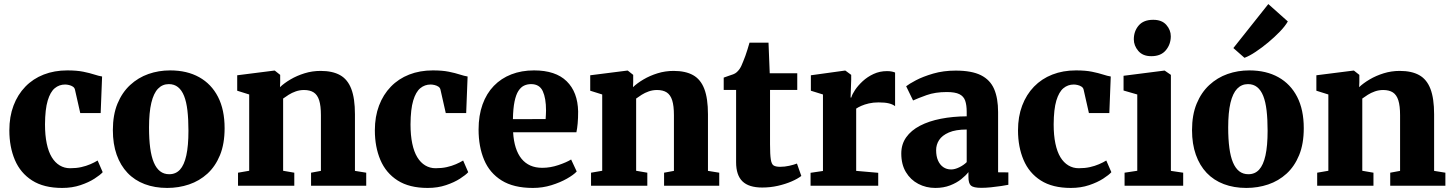

<svg xmlns="http://www.w3.org/2000/svg" viewBox="-20 -914 7146 945"><path d="M286 11Q195.5 11 138 -25.8Q80.5 -62.5 53.2 -126.8Q26 -191 26 -272.5Q26 -340 46.5 -394.2Q67 -448.5 104.8 -487.5Q142.5 -526.5 195 -547Q247.5 -567.5 311.5 -567.5Q358 -567.5 390 -561Q422 -554.5 444.2 -547.2Q466.5 -540 482.5 -537.5L475.5 -357.5H375L349 -472.5Q347 -482 338.8 -487.5Q330.5 -493 319.8 -495.5Q309 -498 300.5 -498Q271.5 -498 249.5 -479.8Q227.5 -461.5 214.8 -419Q202 -376.5 201.5 -302Q201.5 -248.5 210 -207.8Q218.5 -167 234.8 -140.2Q251 -113.5 274 -99.8Q297 -86 325 -86Q355.5 -86 380 -91.5Q404.5 -97 424.8 -105.8Q445 -114.5 460.5 -124L485.5 -66.5Q473.5 -53 445.2 -34.8Q417 -16.5 376.2 -2.8Q335.5 11 286 11Z M535.5 -273.5Q535.5 -348.5 558.2 -403.8Q581 -459 620.5 -495.5Q660 -532 710.5 -549.8Q761 -567.5 817.5 -567.5Q900.5 -567.5 960.5 -534Q1020.5 -500.5 1053 -437.2Q1085.5 -374 1085.5 -283Q1085.5 -206 1062.8 -150.5Q1040 -95 1000.8 -59.2Q961.5 -23.5 910.5 -6.2Q859.5 11 803 11Q741.5 11 692 -7.8Q642.5 -26.5 607.8 -63Q573 -99.5 554.2 -152.5Q535.5 -205.5 535.5 -273.5ZM813 -56.5Q845 -56.5 865.8 -79Q886.5 -101.5 897 -149Q907.5 -196.5 907.5 -270.5Q907.5 -327 902.5 -370Q897.5 -413 886 -441.8Q874.5 -470.5 856 -485.2Q837.5 -500 811 -500Q779.5 -500 757.8 -477.5Q736 -455 724.8 -407.8Q713.5 -360.5 713.5 -286Q713.5 -229 719.2 -186Q725 -143 737 -114.5Q749 -86 767.8 -71.2Q786.5 -56.5 813 -56.5Z M1206.5 -73.5V-449L1147.5 -467.5V-543.5L1329 -566.5H1332.5L1359 -545.5V-509L1358 -485Q1379 -505 1410 -523.2Q1441 -541.5 1478.8 -553.2Q1516.5 -565 1558 -565Q1616.5 -565 1653.8 -544.2Q1691 -523.5 1709 -476.5Q1727 -429.5 1727 -351.5V-73L1782.5 -64V0H1511V-64L1559.5 -73V-347Q1559.5 -393 1551 -420Q1542.5 -447 1524.2 -459Q1506 -471 1476.5 -471Q1455 -471 1435.8 -464.2Q1416.5 -457.5 1400.8 -447.5Q1385 -437.5 1373.5 -429V-73.5L1428.5 -64V0H1151.5V-64Z M2085 11Q1994.5 11 1937 -25.8Q1879.5 -62.5 1852.2 -126.8Q1825 -191 1825 -272.5Q1825 -340 1845.5 -394.2Q1866 -448.5 1903.8 -487.5Q1941.5 -526.5 1994 -547Q2046.5 -567.5 2110.5 -567.5Q2157 -567.5 2189 -561Q2221 -554.5 2243.2 -547.2Q2265.5 -540 2281.5 -537.5L2274.5 -357.5H2174L2148 -472.5Q2146 -482 2137.8 -487.5Q2129.5 -493 2118.8 -495.5Q2108 -498 2099.5 -498Q2070.5 -498 2048.5 -479.8Q2026.5 -461.5 2013.8 -419Q2001 -376.5 2000.5 -302Q2000.5 -248.5 2009 -207.8Q2017.5 -167 2033.8 -140.2Q2050 -113.5 2073 -99.8Q2096 -86 2124 -86Q2154.5 -86 2179 -91.5Q2203.5 -97 2223.8 -105.8Q2244 -114.5 2259.5 -124L2284.5 -66.5Q2272.5 -53 2244.2 -34.8Q2216 -16.5 2175.2 -2.8Q2134.5 11 2085 11Z M2603 11Q2508 11 2449 -25.8Q2390 -62.5 2362.8 -127.2Q2335.5 -192 2335.5 -276.5Q2335.5 -345.5 2355 -399.8Q2374.5 -454 2410.5 -491.2Q2446.5 -528.5 2496.8 -548Q2547 -567.5 2608.5 -567.5Q2714.5 -567.5 2769 -514.2Q2823.5 -461 2825.5 -365.5Q2825.5 -331.5 2823.2 -306.5Q2821 -281.5 2817 -263H2505.5Q2508 -220 2518.5 -187.2Q2529 -154.5 2547 -132.5Q2565 -110.5 2590.5 -99.2Q2616 -88 2649 -88Q2688.5 -88 2728.5 -101.5Q2768.5 -115 2791 -129L2818.5 -70Q2803.5 -53.5 2770.5 -34.8Q2737.5 -16 2694 -2.5Q2650.5 11 2603 11ZM2504.5 -327.5 2665.5 -328Q2666 -339 2666.8 -349.5Q2667.5 -360 2667.5 -370.5Q2667.5 -430.5 2651.5 -465.2Q2635.5 -500 2594 -500Q2575 -500 2559.2 -492.5Q2543.5 -485 2531.5 -466.5Q2519.5 -448 2512.5 -414.2Q2505.5 -380.5 2504.5 -327.5Z M2944 -73.5V-449L2885 -467.5V-543.5L3066.5 -566.5H3070L3096.5 -545.5V-509L3095.5 -485Q3116.5 -505 3147.5 -523.2Q3178.5 -541.5 3216.2 -553.2Q3254 -565 3295.5 -565Q3354 -565 3391.2 -544.2Q3428.5 -523.5 3446.5 -476.5Q3464.5 -429.5 3464.5 -351.5V-73L3520 -64V0H3248.5V-64L3297 -73V-347Q3297 -393 3288.5 -420Q3280 -447 3261.8 -459Q3243.5 -471 3214 -471Q3192.5 -471 3173.2 -464.2Q3154 -457.5 3138.2 -447.5Q3122.5 -437.5 3111 -429V-73.5L3166 -64V0H2889V-64Z M3731.5 9Q3665.5 9 3634.2 -21.5Q3603 -52 3603 -115.5V-471.5H3542V-532Q3554.5 -537 3566.8 -540.8Q3579 -544.5 3589.2 -548.5Q3599.5 -552.5 3606.5 -559Q3614 -566 3619 -573Q3624 -580 3628.5 -589.2Q3633 -598.5 3637.5 -610.5Q3643 -623.5 3648.5 -638.8Q3654 -654 3659.2 -671Q3664.5 -688 3669 -704H3762.5L3768.5 -553.5H3904V-471.5H3770V-204Q3770 -153 3773.8 -129.2Q3777.5 -105.5 3788.2 -99.2Q3799 -93 3820 -93Q3842 -93 3864.5 -98Q3887 -103 3902.5 -109L3924 -48Q3906 -34 3876 -21Q3846 -8 3808.8 0.5Q3771.5 9 3731.5 9Z M3969.5 0V-63.5L4030.5 -72.5V-449L3971 -467.5V-543.5L4137.5 -566.5H4141L4169.5 -545.5V-521.5L4166.5 -434H4170Q4174 -449.5 4188.5 -471.2Q4203 -493 4226.2 -514.5Q4249.5 -536 4279.8 -550Q4310 -564 4346 -564Q4359.5 -564 4369.8 -561.8Q4380 -559.5 4385.5 -557V-391.5Q4374 -400.5 4355 -405.2Q4336 -410 4304 -410Q4278 -410 4256.5 -405Q4235 -400 4219.2 -393Q4203.5 -386 4194 -379.5V-73L4302.5 -63.5V0Z M4583.5 11Q4538 11 4499.8 -9Q4461.5 -29 4438.8 -66.8Q4416 -104.5 4416 -158.5Q4416 -204 4440.2 -238.2Q4464.5 -272.5 4508.2 -295.2Q4552 -318 4610.8 -329.5Q4669.5 -341 4738 -341.5V-363Q4738 -397 4730.5 -418.5Q4723 -440 4702 -450.5Q4681 -461 4640 -461Q4583 -461 4540.5 -445.8Q4498 -430.5 4474 -419.5L4440 -489.5Q4453.5 -500.5 4488 -518.8Q4522.5 -537 4573 -551.8Q4623.5 -566.5 4684 -566.5Q4762.5 -566.5 4808 -543.8Q4853.5 -521 4873 -475.8Q4892.5 -430.5 4892.5 -362.5V-66L4943 -65.5V-4.5Q4931.5 -2 4908.2 1.5Q4885 5 4858.2 7.8Q4831.5 10.5 4810 10.5Q4771.5 10.5 4759 -0.5Q4746.5 -11.5 4746.5 -43V-67Q4734 -50.5 4711.2 -32.2Q4688.5 -14 4656.2 -1.5Q4624 11 4583.5 11ZM4661.5 -80Q4679.5 -80 4701.2 -90.5Q4723 -101 4738 -116V-276.5Q4683.5 -276.5 4650.2 -262Q4617 -247.5 4602.2 -224.8Q4587.5 -202 4587.5 -175Q4587.5 -145 4596.8 -124Q4606 -103 4622.5 -91.5Q4639 -80 4661.5 -80Z M5250.5 11Q5160 11 5102.5 -25.8Q5045 -62.5 5017.8 -126.8Q4990.5 -191 4990.5 -272.5Q4990.5 -340 5011 -394.2Q5031.5 -448.5 5069.2 -487.5Q5107 -526.5 5159.5 -547Q5212 -567.5 5276 -567.5Q5322.5 -567.5 5354.5 -561Q5386.5 -554.5 5408.8 -547.2Q5431 -540 5447 -537.5L5440 -357.5H5339.5L5313.5 -472.5Q5311.5 -482 5303.2 -487.5Q5295 -493 5284.2 -495.5Q5273.5 -498 5265 -498Q5236 -498 5214 -479.8Q5192 -461.5 5179.2 -419Q5166.5 -376.5 5166 -302Q5166 -248.5 5174.5 -207.8Q5183 -167 5199.2 -140.2Q5215.5 -113.5 5238.5 -99.8Q5261.5 -86 5289.5 -86Q5320 -86 5344.5 -91.5Q5369 -97 5389.2 -105.8Q5409.5 -114.5 5425 -124L5450 -66.5Q5438 -53 5409.8 -34.8Q5381.5 -16.5 5340.8 -2.8Q5300 11 5250.5 11Z M5515 0V-64L5577.5 -73.5V-449L5510 -468.5V-541L5710 -566.5H5712.5L5743 -545.5V-73L5803.5 -64V0ZM5646 -637.5Q5604.5 -637.5 5582.5 -663.5Q5560.5 -689.5 5560.5 -720.5Q5560.5 -760.5 5584.5 -788.5Q5608.5 -816.5 5655.5 -816.5H5656.5Q5698.5 -816.5 5720.5 -791.5Q5742.5 -766.5 5742.5 -735.5Q5742.5 -696 5718.2 -666.8Q5694 -637.5 5647 -637.5Z M5847 -273.5Q5847 -348.5 5869.8 -403.8Q5892.5 -459 5932 -495.5Q5971.5 -532 6022 -549.8Q6072.5 -567.5 6129 -567.5Q6212 -567.5 6272 -534Q6332 -500.5 6364.5 -437.2Q6397 -374 6397 -283Q6397 -206 6374.2 -150.5Q6351.5 -95 6312.2 -59.2Q6273 -23.5 6222 -6.2Q6171 11 6114.5 11Q6053 11 6003.5 -7.8Q5954 -26.5 5919.2 -63Q5884.5 -99.5 5865.8 -152.5Q5847 -205.5 5847 -273.5ZM6124.5 -56.5Q6156.5 -56.5 6177.2 -79Q6198 -101.5 6208.5 -149Q6219 -196.5 6219 -270.5Q6219 -327 6214 -370Q6209 -413 6197.5 -441.8Q6186 -470.5 6167.5 -485.2Q6149 -500 6122.5 -500Q6091 -500 6069.2 -477.5Q6047.5 -455 6036.2 -407.8Q6025 -360.5 6025 -286Q6025 -229 6030.8 -186Q6036.5 -143 6048.5 -114.5Q6060.5 -86 6079.2 -71.2Q6098 -56.5 6124.5 -56.5ZM6104.5 -630 6050.5 -677.5 6222.5 -894 6318.5 -808.5Q6305.5 -785.5 6279.5 -758.5Q6253.5 -731.5 6222 -705.2Q6190.5 -679 6160 -658.8Q6129.5 -638.5 6106.5 -630Z M6518 -73.5V-449L6459 -467.5V-543.5L6640.5 -566.5H6644L6670.5 -545.5V-509L6669.5 -485Q6690.5 -505 6721.5 -523.2Q6752.5 -541.5 6790.2 -553.2Q6828 -565 6869.5 -565Q6928 -565 6965.2 -544.2Q7002.5 -523.5 7020.5 -476.5Q7038.5 -429.5 7038.5 -351.5V-73L7094 -64V0H6822.5V-64L6871 -73V-347Q6871 -393 6862.5 -420Q6854 -447 6835.8 -459Q6817.5 -471 6788 -471Q6766.5 -471 6747.2 -464.2Q6728 -457.5 6712.2 -447.5Q6696.5 -437.5 6685 -429V-73.5L6740 -64V0H6463V-64Z"/></svg>

Font: Merriweather 24pt Black
Style: Regular
Weight: 900
Designer: Eben Sorkin
Foundry: Eben Sorkin
Version: Version 2.100